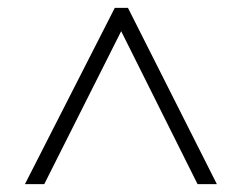

<svg xmlns="http://www.w3.org/2000/svg" viewBox="-20 -739 611 485"><path d="M43 -273.9 270 -719.2H303.2L527.8 -273.9H479L286.1 -660.2L91.8 -273.9Z"/></svg>

Font: JBL Sans
Style: Light
Weight: 300
Version: Version 1.10